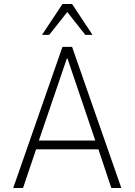

<svg xmlns="http://www.w3.org/2000/svg" viewBox="-20 -939 672 959"><path d="M46 0 292 -705H340L586 0H536L468 -204L494 -193H140L164 -204L95 0ZM314 -647 171 -228 155 -237H479L459 -228L317 -647ZM190 -765 292 -919H340L442 -765H406L316 -879L226 -765Z"/></svg>

Font: Nunito Sans 7pt Condensed ExtraLight
Style: Regular
Weight: 250
Width: 3
Designer: Vernon Adams
Foundry: Vernon Adams
Version: Version 3.101;gftools[0.9.27]